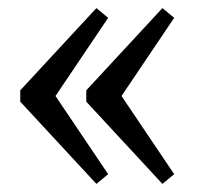

<svg xmlns="http://www.w3.org/2000/svg" viewBox="-20 -464 500 474"><path d="M30 -213V-241L218 -444L247 -420L117 -227L247 -34L218 -10ZM193 -213V-241L381 -444L410 -420L280 -227L410 -34L381 -10Z"/></svg>

Font: Mate SC
Style: Regular
Weight: 400
Designer: Eduardo Rodriguez Tunni
Foundry: Eduardo Rodriguez Tunni
Version: Version 1.003; ttfautohint (v1.8.4.7-5d5b);gftools[0.9.24]